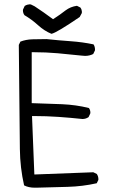

<svg xmlns="http://www.w3.org/2000/svg" viewBox="-20 -852 540 887"><path d="M357.9 -791.5Q358.4 -793.5 358.4 -797.4Q358.4 -801.3 356.7 -806.9Q355 -812.5 351.1 -817.4L335.4 -825.2Q306.2 -821.3 283.2 -804.2Q257.8 -784.2 225.1 -763.2Q181.2 -795.9 140.1 -822.8L122.6 -831.5Q120.6 -832 116.7 -832Q112.8 -832 106.7 -830.3Q100.6 -828.6 94.2 -824.7L86.4 -808.1Q85.9 -806.2 85.9 -804.7Q85.9 -791 93.3 -781.7Q126.5 -762.2 155.8 -735.6Q185.1 -709 217.8 -695.8Q241.7 -700.7 348.1 -773.4ZM434.6 -23.4Q434.6 -37.6 427.2 -48.3L411.1 -56.2L138.7 -45.9L127.9 -315.9H136.7Q193.8 -315.9 250 -312Q306.2 -308.1 360.8 -302.2Q376.5 -302.2 389.2 -311L397 -327.6Q397.5 -329.6 397.5 -331.1Q397.5 -344.2 390.6 -353Q332 -367.7 266.4 -370.6Q200.7 -373.5 126.5 -375.5V-610.8H134.8Q191.9 -610.8 246.3 -606Q300.8 -601.1 355.5 -595.2Q366.7 -593.8 373 -593.8Q393.6 -593.8 410.6 -602.5L418.5 -618.7Q418.9 -620.6 418.9 -622.6Q418.9 -636.7 412.1 -647Q361.3 -657.7 305.9 -661.6Q250.5 -665.5 194.8 -671.4Q162.1 -671.4 129.4 -670.4Q99.1 -669.4 74.2 -659.7L66.9 -644.5L71.8 -163.6Q72.8 -77.1 91.3 4.4Q112.3 15.1 140.1 15.1Q144 15.1 147.9 15.1L293 11.2Q361.3 9.3 426.8 -5.4L434.1 -20Q434.6 -22 434.6 -23.4Z"/></svg>

Font: NaikaiFont
Style: Light
Weight: 300
Version: Version 1.89